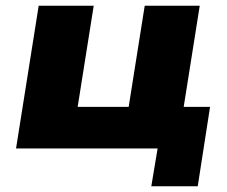

<svg xmlns="http://www.w3.org/2000/svg" viewBox="-20 -518 791 670"><path d="M508 132 530 0H36L115 -498H307L251 -145H429L485 -498H677L621 -145H713L670 132Z"/></svg>

Font: Nunito Sans 10pt SemiExpanded Black
Style: Italic
Weight: 900
Width: 6
Italic angle: -9°
Designer: Vernon Adams
Foundry: Vernon Adams
Version: Version 3.101;gftools[0.9.27]